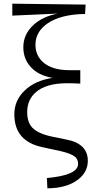

<svg xmlns="http://www.w3.org/2000/svg" viewBox="-20 -821 511 1045"><path d="M238 204 235 148Q405 133 405 71Q405 46 388 32Q367 15 312 2L211 -20Q58 -52 58 -199Q58 -275 115 -329Q172 -383 266 -397Q186 -411 145 -459Q107 -502 107 -564Q107 -635 163 -686Q214 -732 294 -747L47 -736V-801L446 -796L443 -745Q310 -743 238 -693Q173 -648 173 -577Q173 -519 215 -482Q264 -439 358 -439H417V-366Q375 -368 346 -368Q231 -368 175 -319Q128 -278 128 -211Q128 -156 156 -126Q188 -93 265 -77L339 -62Q458 -40 458 54Q458 116 404 157Q344 203 238 204Z"/></svg>

Font: GenRyuMin TW R
Style: Regular
Weight: 400
Version: Version 1.501;PS 1;hotconv 16.6.51;makeotf.lib2.5.65220